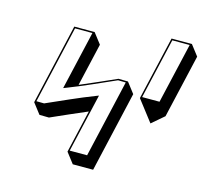

<svg xmlns="http://www.w3.org/2000/svg" viewBox="-130 -1031 1324 1248"><g transform="rotate(15 532.0 -407.0)"><path d="M242.2 -796.4 117.6 -254.4 172 -183.7 236 -182.7C316.1 -217.6 395.2 -254 476.3 -287.8L409.9 0L464.3 70.7H601.3L725.9 -471.3L671.6 -542L607.5 -543C527.4 -508 448.3 -471.6 367.2 -437.9L433.6 -725.7L379.2 -796.4ZM774.4 -458 828.8 -387.3 883.2 -316.6 965.8 -387.3 1064.3 -814.3 1010 -885H873ZM786.7 -468 880.7 -875H997.7L903.7 -468ZM249.9 -786.4H366.9L275.8 -391.6L291 -397.4C399.6 -439.1 503.6 -487.6 607.4 -533L659.3 -532.2L539.2 -10H422.2L513.4 -404.8L498.1 -398.9C389.6 -357.3 285.5 -308.8 181.7 -263.4L129.8 -264.2Z"/></g></svg>

Font: Stormning
Style: AsgardObl
Weight: 400
Designer: Robert Jablonski, Mew Too
Foundry: Cannot Into Space Fonts
Version: Version 0.90